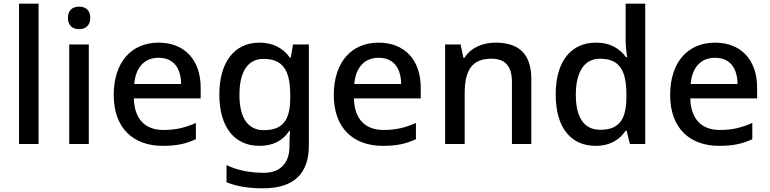

<svg xmlns="http://www.w3.org/2000/svg" viewBox="-20 -780 4170 1040"><path d="M189 0V-760H83V0Z M409 -744C375 -744 348 -727 348 -683C348 -640 375 -622 409 -622C441 -622 469 -640 469 -683C469 -727 441 -744 409 -744ZM461 -539H355V0H461Z M839 -549C694 -549 596 -446 596 -265C596 -84 704 10 861 10C937 10 987 -1 1041 -26V-114C984 -89 934 -76 865 -76C765 -76 708 -136 705 -247H1067V-305C1067 -455 980 -549 839 -549ZM839 -467C922 -467 960 -409 961 -325H707C715 -416 763 -467 839 -467Z M1385 -549C1249 -549 1168 -442 1168 -268C1168 -93 1249 10 1385 10C1455 10 1510 -15 1547 -71H1551C1550 -57 1548 -22 1548 -5V13C1548 104 1497 156 1410 156C1333 156 1263 142 1207 114V207C1262 230 1326 240 1404 240C1572 240 1653 161 1653 7V-539H1567L1555 -468H1550C1511 -523 1454 -549 1385 -549ZM1407 -461C1507 -461 1552 -406 1552 -268V-248C1552 -125 1508 -75 1409 -75C1322 -75 1277 -142 1277 -267C1277 -393 1323 -461 1407 -461Z M2031 -549C1886 -549 1788 -446 1788 -265C1788 -84 1896 10 2053 10C2129 10 2179 -1 2233 -26V-114C2176 -89 2126 -76 2057 -76C1957 -76 1900 -136 1897 -247H2259V-305C2259 -455 2172 -549 2031 -549ZM2031 -467C2114 -467 2152 -409 2153 -325H1899C1907 -416 1955 -467 2031 -467Z M2664 -549C2596 -549 2531 -523 2496 -467H2490L2475 -539H2391V0H2497V-272C2497 -394 2532 -462 2642 -462C2718 -462 2753 -420 2753 -336V0H2858V-351C2858 -490 2789 -549 2664 -549Z M3206 10C3288 10 3338 -26 3369 -72H3374L3392 0H3475V-760H3369V-558C3369 -531 3374 -488 3377 -470H3371C3339 -514 3289 -549 3208 -549C3077 -549 2990 -453 2990 -268C2990 -84 3076 10 3206 10ZM3231 -77C3143 -77 3099 -145 3099 -266C3099 -388 3143 -462 3230 -462C3340 -462 3373 -393 3373 -267V-251C3372 -134 3335 -77 3231 -77Z M3853 -549C3708 -549 3610 -446 3610 -265C3610 -84 3718 10 3875 10C3951 10 4001 -1 4055 -26V-114C3998 -89 3948 -76 3879 -76C3779 -76 3722 -136 3719 -247H4081V-305C4081 -455 3994 -549 3853 -549ZM3853 -467C3936 -467 3974 -409 3975 -325H3721C3729 -416 3777 -467 3853 -467Z"/></svg>

Font: Noto Sans Gunjala Gondi Medium
Style: Regular
Weight: 500
Designer: Ek Type
Foundry: Ek Type
Version: Version 1.004